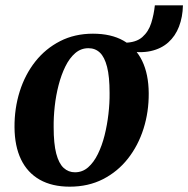

<svg xmlns="http://www.w3.org/2000/svg" viewBox="-20 -688 707 721"><path d="M329 -561.5Q397 -561.5 443.2 -535.5Q489.5 -509.5 513.8 -459.5Q538 -409.5 538.5 -338Q539 -268 519 -204.8Q499 -141.5 460.5 -92.5Q422 -43.5 366.8 -15.2Q311.5 13 242 13Q175.5 13 129.2 -13.2Q83 -39.5 59 -89.2Q35 -139 34.5 -210Q34 -281 54 -344.5Q74 -408 112.5 -456.8Q151 -505.5 205.8 -533.5Q260.5 -561.5 329 -561.5ZM312 -507Q284 -507 262.5 -488.5Q241 -470 225.5 -438.5Q210 -407 200 -368.2Q190 -329.5 185.5 -288.5Q181 -247.5 181.5 -210Q181.5 -148.5 191.2 -111.2Q201 -74 219 -57.5Q237 -41 261.5 -41Q289.5 -41 310.8 -59.5Q332 -78 347.5 -109.5Q363 -141 372.8 -180Q382.5 -219 387.2 -260Q392 -301 391.5 -339Q391.5 -400.5 382 -437.2Q372.5 -474 355 -490.5Q337.5 -507 312 -507ZM561.5 -668H667Q666 -624 652.2 -588.2Q638.5 -552.5 612 -528.8Q585.5 -505 545.8 -496.2Q506 -487.5 452.5 -497.5L447.5 -527.5Q491 -528 514.5 -548.8Q538 -569.5 548 -601.8Q558 -634 561.5 -668Z"/></svg>

Font: Merriweather 36pt
Style: Bold Italic
Weight: 700
Italic angle: -7.8°
Version: Version 2.101